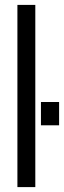

<svg xmlns="http://www.w3.org/2000/svg" viewBox="-20 -763 261 783"><path d="M51 0V-743H124V0ZM147 -252V-347H221V-252Z"/></svg>

Font: Saira ExtraCondensed Medium
Style: Regular
Weight: 500
Width: 2
Designer: Hector Gatti with collaboration of the Omnibus-Type team
Foundry: Omnibus-Type
Version: Version 1.101